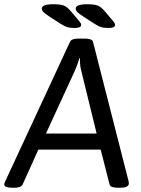

<svg xmlns="http://www.w3.org/2000/svg" viewBox="-33 -884 666 906"><path d="M322 -752Q298 -752 284.5 -756Q271 -760 251 -773L200 -806Q177 -821 170.5 -828.5Q164 -836 164 -843Q164 -864 219 -864Q251 -864 267.5 -858Q284 -852 303 -829L341 -784Q350 -774 350 -766Q350 -759 342 -755.5Q334 -752 322 -752ZM482 -752Q458 -752 444.5 -756Q431 -760 411 -773L360 -806Q337 -821 330.5 -828.5Q324 -836 324 -843Q324 -864 379 -864Q411 -864 427.5 -858Q444 -852 463 -829L501 -784Q510 -774 510 -766Q510 -759 502 -755.5Q494 -752 482 -752ZM28 2Q-13 2 -13 -14Q-13 -19 -8 -29L297 -686Q301 -695 311.5 -698.5Q322 -702 338 -702H367Q382 -702 393 -698.5Q404 -695 406 -686L574 -28Q575 -24 575 -18Q575 -10 566 -4Q557 2 531 2H523Q508 2 497 -1.5Q486 -5 484 -14L442 -178H148L74 -14Q70 -5 59 -1.5Q48 2 33 2ZM184 -254H423L350 -552Q346 -566 345 -581Q344 -596 344 -610H342Q338 -596 332.5 -581Q327 -566 321 -552Z"/></svg>

Font: Asap
Style: Italic
Weight: 400
Italic angle: -6°
Designer: Pablo Cosgaya
Foundry: Omnibus-Type
Version: Version 3.001; ttfautohint (v1.8.3)